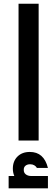

<svg xmlns="http://www.w3.org/2000/svg" viewBox="-20 -747 298 1021"><path d="M78.6 0.5V-727.1H185.5V0.5ZM25.9 254.4V189H56.2Q48.3 171.4 48.3 149.4Q48.3 109.9 73 85.4Q97.7 61 138.2 61Q213.4 60.5 234.9 146H176.3Q171.4 137.2 162.1 131.8Q152.8 126.5 140.1 126.5Q125 126.5 115.5 134.3Q106 142.1 106.4 156.2Q106 171.4 117.2 180.2Q128.4 189 147 189H234.9V254.4Z"/></svg>

Font: Inter Display Semi Bold
Style: Italic
Weight: 600
Italic angle: -9.39999°
Designer: Rasmus Andersson
Foundry: rsms
Version: Version 4.000;git-4fc901f